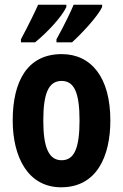

<svg xmlns="http://www.w3.org/2000/svg" viewBox="-20 -786 523 816"><path d="M414 -756V-766H293C282 -739 254 -680 220 -619V-606H286C329 -645 395 -716 414 -756ZM262 -756V-766H142C130 -738 102 -681 69 -619V-606H129C183 -650 242 -714 262 -756ZM449 -274C449 -457 368 -556 242 -556C96 -556 34 -440 34 -274C34 -120 98 10 240 10C392 10 449 -123 449 -274ZM164 -273C164 -391 187 -442 242 -442C296 -442 318 -391 318 -274C318 -157 296 -105 242 -105C188 -105 164 -158 164 -273Z"/></svg>

Font: Noto Sans Gurmukhi UI ExtraCondensed
Style: Bold
Weight: 700
Width: 2
Designer: Jelle Bosma - Monotype Design Team
Foundry: Monotype Imaging Inc.
Version: Version 2.004